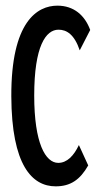

<svg xmlns="http://www.w3.org/2000/svg" viewBox="-20 -649 353 679"><path d="M177 10C229 10 263 -13 292 -64L259 -136C241 -98 217 -73 186 -73C141 -73 101 -142 101 -311C101 -486 142 -544 187 -544C216 -544 243 -527 262 -471L299 -543C280 -595 241 -629 183 -629C112 -629 19 -573 20 -308C21 -65 93 10 177 10Z"/></svg>

Font: Inconsolata ExtraCondensed
Style: Bold
Weight: 700
Width: 2
Monospace: yes
Designer: Raph Levien, Cyreal, Brenton Simpson
Foundry: Raph Levien, Cyreal, Google
Version: Version 3.100